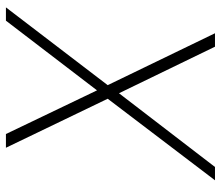

<svg xmlns="http://www.w3.org/2000/svg" viewBox="-70 -694 763 664"><g transform="rotate(-90 312.0 -361.5)"><path d="M21 0 303 -371 133.5 -723H181L332 -408L573 -723H619L350 -371L529.5 0H483L322 -332L67 0Z"/></g></svg>

Font: Public Sans Thin
Style: Italic
Weight: 100
Italic angle: -8°
Designer: The Public Sans project authors (U.S. Web Design System). Libre Franklin designed by Pablo Impallari and Rodrigo Fuenzal
Version: Version 2.000